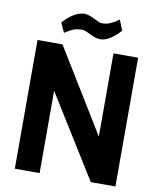

<svg xmlns="http://www.w3.org/2000/svg" viewBox="-98 -1000 875 1075"><g transform="rotate(10 339.0 -462.5)"><path d="M406 -887Q445 -887 495 -925L519 -865Q456 -797 407 -797Q386 -797 365 -806Q344 -816 326 -824Q309 -832 302 -832H288Q283 -832 274 -830Q265 -829 259 -828Q253 -826 244 -822Q234 -817 230 -815Q226 -813 214 -806Q203 -799 200 -797L175 -852Q239 -922 296 -922Q321 -921 354 -904Q386 -887 395 -887ZM61 0V-732H203L493 -259V-732H633V0H493L202 -468V0Z"/></g></svg>

Font: Mina
Style: Bold
Weight: 700
Version: Version 1.000